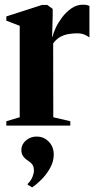

<svg xmlns="http://www.w3.org/2000/svg" viewBox="-20 -535 420 818"><path d="M7 0V-18.5L64 -35.5V-425L7 -447V-465L159 -514H181.5L204.5 -497V-468.5L202 -378L205 -381Q207 -394 217.2 -416Q227.5 -438 244.5 -460.8Q261.5 -483.5 284 -499.2Q306.5 -515 333 -515Q343.5 -515 350 -513.5Q356.5 -512 361 -509.5V-375.5Q355 -380.5 341.5 -386.8Q328 -393 309 -393Q288.5 -393 269.8 -389.5Q251 -386 235 -376.8Q219 -367.5 206.5 -350L207 -35.5L279.5 -18.5V0ZM209 123.5Q209 153 193.5 180.8Q178 208.5 156.8 229.8Q135.5 251 117.5 263H116.5L98 252V248.5Q112 234.5 118.2 219Q124.5 203.5 124.5 192.5Q124.5 178.5 119.8 169.2Q115 160 98.5 149Q86 141 78.5 130.2Q71 119.5 71 105Q71 87 80.8 74Q90.5 61 104.8 54Q119 47 134 47H137.5Q167 47 188 68.8Q209 90.5 209 123.5Z"/></svg>

Font: Merriweather 144pt
Style: Bold
Weight: 700
Version: Version 2.100